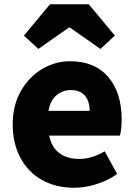

<svg xmlns="http://www.w3.org/2000/svg" viewBox="-20 -872 636 906"><path d="M40 -285Q40 -375 78.5 -442.5Q117 -510 179 -546.5Q241 -583 310 -583Q427 -583 490.5 -509Q554 -435 554 -309Q554 -262 546 -232H212Q224 -176 260.5 -149Q297 -122 354 -122Q413 -122 474 -158L533 -51Q489 -20 435 -3Q381 14 330 14Q244 14 178.5 -22.5Q113 -59 76.5 -127Q40 -195 40 -285ZM313 -447Q276 -447 246.5 -422.5Q217 -398 209 -349H403Q403 -394 381 -420.5Q359 -447 313 -447ZM216 -852H399L522 -704L454 -641L310 -742H305L161 -641L93 -704Z"/></svg>

Font: Merged Yaku Han JP Black
Style: Regular
Weight: 900
Designer: Ryoko NISHIZUKA 西塚涼子 (kana, bopomofo & ideographs); Paul D. Hunt (Latin, Greek & Cyrillic); Sandoll Communications 산돌커뮤니
Foundry: Adobe
Version: Version 2.004